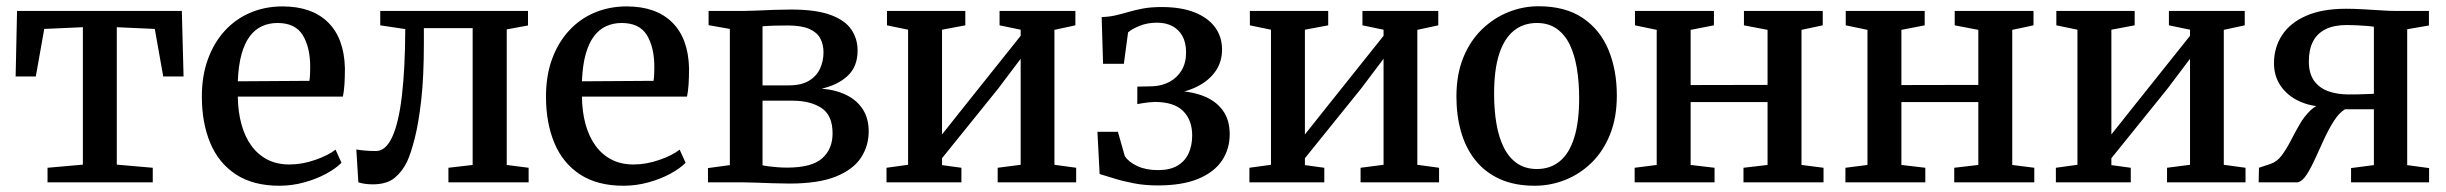

<svg xmlns="http://www.w3.org/2000/svg" viewBox="-20 -583 7823 614"><path d="M132 0V-46.5L245 -56.5V-496L121.5 -490.5L94.5 -338.5H30L34.5 -548H561.5L567 -338.5H502L475 -490.5L353.5 -496V-56.5L468.5 -46.5V0Z M873.5 11Q790 11 734.8 -25Q679.5 -61 652.5 -125.5Q625.5 -190 625.5 -274Q625.5 -340.5 644.8 -393.5Q664 -446.5 698.8 -484.5Q733.5 -522.5 780.8 -542.5Q828 -562.5 883.5 -562.5Q977 -562.5 1028.8 -511.8Q1080.5 -461 1083 -365.5Q1083 -335 1081.5 -312.8Q1080 -290.5 1076.5 -274H740.5Q741 -226.5 751.8 -186.8Q762.5 -147 783.2 -118Q804 -89 834.5 -73Q865 -57 905.5 -57Q946.5 -57 988.5 -71.8Q1030.5 -86.5 1053 -104.5L1072 -62.5Q1054.5 -44.5 1023.2 -27.5Q992 -10.5 953 0.2Q914 11 873.5 11ZM740.5 -323 969.5 -324.5Q971 -334 971.5 -346.2Q972 -358.5 972 -368.5Q972 -431.5 948.2 -470.5Q924.5 -509.5 867.5 -509.5Q841 -509.5 818.5 -499.5Q796 -489.5 779.2 -467.5Q762.5 -445.5 752.5 -410Q742.5 -374.5 740.5 -323Z M1172 6.5Q1157 6.5 1145 4.5Q1133 2.5 1126 0L1119.5 -105Q1130 -103 1147 -101.5Q1164 -100 1182 -100Q1213.5 -100 1234.2 -144.8Q1255 -189.5 1265.2 -276.5Q1275.5 -363.5 1276 -490L1196 -502V-548H1668.5V-501.5L1600.5 -489V-55.5L1670.5 -46.5V0H1414V-46.5L1491.5 -55.5V-493H1335.5V-443.5Q1335.5 -337 1327 -262.5Q1318.5 -188 1306.2 -140.2Q1294 -92.5 1282 -66.5Q1267 -35 1242 -14.2Q1217 6.5 1172 6.5Z M1974 11Q1890.5 11 1835.2 -25Q1780 -61 1753 -125.5Q1726 -190 1726 -274Q1726 -340.5 1745.2 -393.5Q1764.5 -446.5 1799.2 -484.5Q1834 -522.5 1881.2 -542.5Q1928.5 -562.5 1984 -562.5Q2077.5 -562.5 2129.2 -511.8Q2181 -461 2183.5 -365.5Q2183.5 -335 2182 -312.8Q2180.5 -290.5 2177 -274H1841Q1841.5 -226.5 1852.2 -186.8Q1863 -147 1883.8 -118Q1904.5 -89 1935 -73Q1965.5 -57 2006 -57Q2047 -57 2089 -71.8Q2131 -86.5 2153.5 -104.5L2172.5 -62.5Q2155 -44.5 2123.8 -27.5Q2092.5 -10.5 2053.5 0.2Q2014.5 11 1974 11ZM1841 -323 2070 -324.5Q2071.5 -334 2072 -346.2Q2072.5 -358.5 2072.5 -368.5Q2072.5 -431.5 2048.8 -470.5Q2025 -509.5 1968 -509.5Q1941.5 -509.5 1919 -499.5Q1896.5 -489.5 1879.8 -467.5Q1863 -445.5 1853 -410Q1843 -374.5 1841 -323Z M2505 4Q2481.5 4 2451.8 3Q2422 2 2394.8 1Q2367.5 0 2350.5 0H2244V-45.5L2314 -55V-490.5L2246 -502.5V-548H2358Q2375 -548 2401 -549.2Q2427 -550.5 2455.8 -551.5Q2484.5 -552.5 2509.5 -552.5Q2589 -552.5 2635.5 -535.5Q2682 -518.5 2702.2 -489Q2722.5 -459.5 2722.5 -421.5Q2722.5 -370 2690.8 -340.5Q2659 -311 2607.5 -299.5Q2654.5 -295.5 2688 -278.5Q2721.5 -261.5 2739.8 -232.5Q2758 -203.5 2758 -163Q2758 -116 2733 -78.2Q2708 -40.5 2652.5 -18.2Q2597 4 2505 4ZM2497 -47Q2575.5 -47 2609 -76.5Q2642.5 -106 2642.5 -156.5Q2642.5 -214.5 2606.8 -237.8Q2571 -261 2515 -261H2418.5V-54.5Q2426 -52.5 2438.5 -51Q2451 -49.5 2466.2 -48.2Q2481.5 -47 2497 -47ZM2418.5 -310H2502.5Q2542.5 -310 2567 -324.8Q2591.5 -339.5 2602.5 -363.8Q2613.5 -388 2613.5 -415.5Q2613.5 -441 2603.2 -460.2Q2593 -479.5 2568 -490.5Q2543 -501.5 2499.5 -501.5Q2478.5 -501.5 2457.8 -501Q2437 -500.5 2418.5 -499Z M2815 0V-46.5L2884 -56V-488L2816.5 -502V-548H3067V-502L2992.5 -488V-153L3060 -238L3244 -468.5V-488L3176.5 -502V-548H3419V-502L3352 -487.5V-56L3421.5 -46.5V0H3170.5V-46.5L3244 -56V-395L3172 -299.5L2992.5 -77V-55L3054.5 -46.5V0Z M3682.5 10Q3641 10 3606 3.2Q3571 -3.5 3543.5 -12.2Q3516 -21 3496.5 -26.5L3489.5 -161.5H3555L3577 -84Q3589 -65 3616.8 -52Q3644.5 -39 3683.5 -39Q3721.5 -39 3745.5 -53.2Q3769.5 -67.5 3781 -92.5Q3792.5 -117.5 3792.5 -150Q3792.5 -199 3763.5 -228Q3734.5 -257 3672.5 -257Q3666.5 -257 3654.8 -255.8Q3643 -254.5 3632.2 -252.8Q3621.5 -251 3617 -250V-306L3664.5 -307Q3695 -308 3719.5 -321Q3744 -334 3758.5 -357.8Q3773 -381.5 3773 -415.5Q3773 -447 3761 -468.2Q3749 -489.5 3728.2 -500Q3707.5 -510.5 3680.5 -510.5Q3649.5 -510.5 3624.8 -500.5Q3600 -490.5 3587.5 -479.5L3574 -379H3507.5L3503 -528.5Q3526.5 -529 3547 -533.8Q3567.5 -538.5 3588.8 -544.8Q3610 -551 3635.5 -555.8Q3661 -560.5 3695 -560.5Q3757 -560.5 3800 -543.5Q3843 -526.5 3865.5 -496Q3888 -465.5 3888 -424.5Q3888 -385.5 3867.5 -355.8Q3847 -326 3810.5 -307.2Q3774 -288.5 3726 -282L3729 -292.5Q3784 -292.5 3825.2 -277.2Q3866.5 -262 3889.5 -231.2Q3912.5 -200.5 3912.5 -154Q3912.5 -106.5 3887.8 -69.5Q3863 -32.5 3812 -11.2Q3761 10 3682.5 10Z M3975.5 0V-46.5L4044.5 -56V-488L3977 -502V-548H4227.5V-502L4153 -488V-153L4220.5 -238L4404.5 -468.5V-488L4337 -502V-548H4579.5V-502L4512.5 -487.5V-56L4582 -46.5V0H4331V-46.5L4404.5 -56V-395L4332.5 -299.5L4153 -77V-55L4215 -46.5V0Z M4637.5 -274Q4637.5 -344.5 4659.2 -398.2Q4681 -452 4718.5 -488.5Q4756 -525 4803 -544Q4850 -563 4900 -563Q4986 -563 5041.5 -525.5Q5097 -488 5123.8 -423.5Q5150.5 -359 5150.5 -277.5Q5150.5 -207 5128.8 -153Q5107 -99 5069.5 -62.5Q5032 -26 4985 -7.5Q4938 11 4888 11Q4823.5 11 4776.2 -10.5Q4729 -32 4698.2 -70.5Q4667.5 -109 4652.5 -161Q4637.5 -213 4637.5 -274ZM4895 -42.5Q4938 -42.5 4968.2 -67.5Q4998.5 -92.5 5014.2 -142.8Q5030 -193 5030 -269Q5030 -320 5022.8 -364Q5015.5 -408 4999.8 -440.5Q4984 -473 4958 -491.2Q4932 -509.5 4895 -509.5Q4851.5 -509.5 4820.8 -484.5Q4790 -459.5 4774 -409.5Q4758 -359.5 4758 -283Q4758 -231 4765.5 -187.2Q4773 -143.5 4789.2 -111Q4805.5 -78.5 4831.8 -60.5Q4858 -42.5 4895 -42.5Z M5207.5 0V-46.5L5278 -55.5V-487.5L5208.5 -502V-548H5461V-502L5386.5 -487.5V-311L5632.5 -311.5V-487.5L5557 -502V-548H5809V-502L5741 -487.5V-55.5L5811.5 -46.5V0H5555.5V-46.5L5632.5 -55.5V-256.5H5386.5V-55.5L5463 -46.5V0Z M5881.5 0V-46.5L5952 -55.5V-487.5L5882.5 -502V-548H6135V-502L6060.5 -487.5V-311L6306.5 -311.5V-487.5L6231 -502V-548H6483V-502L6415 -487.5V-55.5L6485.5 -46.5V0H6229.5V-46.5L6306.5 -55.5V-256.5H6060.5V-55.5L6137 -46.5V0Z M6554.5 0V-46.5L6623.5 -56V-488L6556 -502V-548H6806.5V-502L6732 -488V-153L6799.5 -238L6983.5 -468.5V-488L6916 -502V-548H7158.5V-502L7091.5 -487.5V-56L7161 -46.5V0H6910V-46.5L6983.5 -56V-395L6911.5 -299.5L6732 -77V-55L6794 -46.5V0Z M7203 0 7204 -46.5 7240 -58.5Q7261.5 -65.5 7276.8 -86Q7292 -106.5 7305.5 -132.8Q7319 -159 7333.8 -184.8Q7348.5 -210.5 7368.2 -229.5Q7388 -248.5 7416 -253.5L7417.5 -241.5Q7370.5 -242 7333 -259.2Q7295.5 -276.5 7273.8 -307.8Q7252 -339 7252 -381Q7252 -430.5 7277.5 -470Q7303 -509.5 7354.2 -532.2Q7405.5 -555 7482.5 -555Q7510 -555 7539.5 -553.2Q7569 -551.5 7595.8 -549.8Q7622.5 -548 7640 -548H7747.5V-501.5L7678 -489.5V-55L7748 -45.5V0H7498.5V-45.5L7571.5 -55V-233.5H7479Q7460 -222 7443.5 -196Q7427 -170 7412.2 -138Q7397.5 -106 7383.8 -75.8Q7370 -45.5 7356.5 -24.5Q7343 -3.5 7328 0ZM7490.5 -281Q7503.5 -281 7519 -281.2Q7534.5 -281.5 7549 -282.2Q7563.5 -283 7571.5 -283V-497.5Q7563 -499 7547.5 -500.2Q7532 -501.5 7515 -502.2Q7498 -503 7485 -503Q7444.5 -503 7417.5 -489.8Q7390.5 -476.5 7377 -450.8Q7363.5 -425 7363.5 -387Q7363.5 -348 7380.2 -324.8Q7397 -301.5 7425.8 -291.2Q7454.5 -281 7490.5 -281Z"/></svg>

Font: Merriweather 36pt Medium
Style: Regular
Weight: 500
Version: Version 2.100